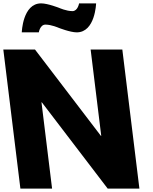

<svg xmlns="http://www.w3.org/2000/svg" viewBox="-61 -1119 907 1139"><path d="M286.9 -954C286.9 -954 355.2 -927 394.2 -927C504.2 -927 509.1 -1099 509.1 -1099H408.1C408.1 -1099 400.7 -1053 368.7 -1053C332.7 -1053 290.4 -1072 290.4 -1072C290.4 -1072 222.1 -1099 183.1 -1099C73.1 -1099 68.2 -927 68.2 -927H169.2C169.2 -927 176.5 -973 208.5 -973C244.5 -973 286.9 -954 286.9 -954ZM185.1 -512H187.1L578 0H766L664.7 -825H476.7L539.6 -313H537.6L146.7 -825H-41.3L60 0H248Z"/></svg>

Font: Hussar
Style: BdOpOblOne
Weight: 700
Foundry: Cannot Into Space Fonts
Version: Version 2.00